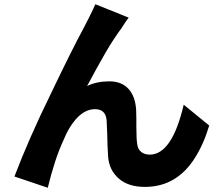

<svg xmlns="http://www.w3.org/2000/svg" viewBox="-20 -826 1040 904"><path d="M570 -721Q565 -713 561 -707Q557 -701 554 -696Q514 -642 478 -580Q442 -518 390 -421Q435 -443 495 -443Q552 -443 584.5 -408Q617 -373 621 -309Q622 -296 622 -266V-231Q622 -172 626 -148Q629 -123 645 -110.5Q661 -98 685 -98Q790 -98 845 -333L965 -235Q940 -150 898 -83Q812 54 662 54Q584 54 539 14.5Q494 -25 489 -88Q487 -115 486 -146Q485 -177 485 -190Q483 -253 482 -260Q477 -312 428 -312Q382 -312 343.5 -271.5Q305 -231 278 -164Q237 -75 205 58L48 5Q116 -174 220 -386Q319 -593 376 -698L400 -745Q419 -783 429 -806L586 -743Q583 -739 579 -734Q575 -729 570 -721Z"/></svg>

Font: Merged Yaku Han JP ExtraBold
Style: Regular
Weight: 800
Designer: Ryoko NISHIZUKA 西塚涼子 (kana, bopomofo & ideographs); Paul D. Hunt (Latin, Greek & Cyrillic); Sandoll Communications 산돌커뮤니
Foundry: Adobe
Version: Version 2.004